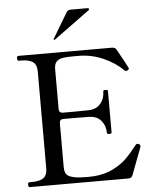

<svg xmlns="http://www.w3.org/2000/svg" viewBox="-62 -1012 857 1064"><g transform="rotate(-5 366.5 -480.0)"><path d="M691 -173Q691 -170 689 -165Q687 -160 686 -157Q671 -119 633 -17Q627 0 609 0H60Q52 0 52 -14Q52 -27 60 -27H74Q117 -27 138.5 -42Q160 -57 160 -96V-634Q160 -673 138 -688Q116 -703 74 -703H60Q52 -703 52 -717Q52 -730 60 -730H581Q599 -730 606 -716Q624 -685 640 -655Q656 -625 663 -611Q664 -609 664 -606Q664 -602 656 -597Q653 -595 648 -595Q643 -595 639 -599Q595 -643 529.5 -672Q464 -701 391 -701H368Q327 -701 305 -697.5Q283 -694 270 -681Q257 -668 257 -639V-416Q257 -406 262.5 -400.5Q268 -395 278 -395H344Q403 -395 422 -396Q465 -397 488.5 -425Q512 -453 512 -493Q512 -500 525 -500Q538 -500 538 -493V-262Q538 -255 525 -255Q512 -255 512 -262Q512 -302 488.5 -330Q465 -358 422 -359Q403 -360 344 -360H278Q268 -360 262.5 -354.5Q257 -349 257 -339V-92Q257 -57 278 -44.5Q299 -32 344 -29Q356 -28 384 -28Q407 -28 419 -29Q481 -34 526.5 -57Q572 -80 602 -109.5Q632 -139 666 -183Q669 -187 674 -187Q678 -187 682 -185Q691 -182 691 -173ZM470 -948Q473 -950 473 -953Q473 -960 466 -960H372Q355 -960 347 -946L264 -807L263 -804Q263 -803 264 -802Q265 -801 267 -801L270 -802Z"/></g></svg>

Font: Shippori Mincho B1 Medium
Style: Regular
Weight: 500
Designer: FONTDASU
Foundry: FONTDASU / Google Inc. / but / Adobe
Version: Version 3.110; ttfautohint (v1.8.3)